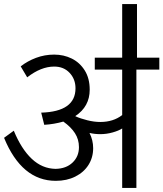

<svg xmlns="http://www.w3.org/2000/svg" viewBox="-20 -926 805 946"><path d="M765 -583H652V0H582V-293Q565 -282 535 -273.5Q505 -265 474 -265Q447 -265 421 -271Q439 -235 439 -196Q439 -150 416 -113.5Q393 -77 351 -56Q309 -35 255 -35Q87 -35 0 -247L48 -282Q85 -192 136.5 -143.5Q188 -95 254 -94Q306 -95 337.5 -125Q369 -155 369 -201Q369 -239 349.5 -269.5Q330 -300 292 -327Q247 -314 198 -311L183 -371Q352 -376 352 -491Q352 -536 323 -567Q294 -598 247 -598Q182 -598 114 -545L82 -599Q115 -625 157.5 -641Q200 -657 247 -657Q294 -657 333.5 -637.5Q373 -618 397.5 -579Q422 -540 422 -484Q422 -401 351 -354Q351 -354 351.5 -354Q352 -354 352 -353Q376 -342 410 -333.5Q444 -325 474 -325Q538 -325 582 -359V-583H447V-642H582V-906H655V-642H765Z"/></svg>

Font: Martel Sans Light
Style: Regular
Weight: 300
Designer: Dan Reynolds and Mathieu Réguer
Foundry: Dan Reynolds and Mathieu Réguer
Version: Version 1.002; ttfautohint (v1.1) -l 5 -r 5 -G 72 -x 0 -D la